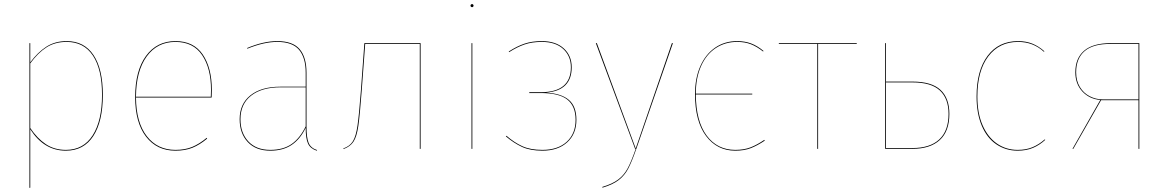

<svg xmlns="http://www.w3.org/2000/svg" viewBox="-20 -728 5716 939"><path d="M483 -264Q483 -135 436.5 -63Q390 9 302 9Q195 9 128 -96V190L124 191V-517H128V-423Q164 -472 206.5 -499.5Q249 -527 306 -527Q392 -527 437.5 -458.5Q483 -390 483 -264ZM479 -264Q479 -389 434.5 -456Q390 -523 306 -523Q249 -523 207.5 -496.5Q166 -470 128 -418V-102Q162 -51 204 -23Q246 5 302 5Q388 5 433.5 -66.5Q479 -138 479 -264Z M1015 -251H645Q646 -129 698 -62Q750 5 838 5Q885 5 920 -9.5Q955 -24 991 -54L993 -50Q957 -20 921.5 -5.5Q886 9 838 9Q747 9 694 -60Q641 -129 641 -253Q641 -382 694 -454.5Q747 -527 838 -527Q927 -527 971.5 -461.5Q1016 -396 1016 -288Q1016 -265 1015 -251ZM1012 -288Q1012 -394 968.5 -458.5Q925 -523 838 -523Q749 -523 697.5 -452Q646 -381 645 -255H1011Q1012 -268 1012 -288Z M1531 6 1529 9Q1498 -1 1486.5 -25.5Q1475 -50 1475 -103Q1448 -47 1406 -19Q1364 9 1302 9Q1231 9 1191.5 -33.5Q1152 -76 1152 -145Q1152 -220 1205 -262Q1258 -304 1351 -304H1475V-372Q1475 -446 1442.5 -484.5Q1410 -523 1336 -523Q1271 -523 1190 -490L1188 -493Q1269 -527 1336 -527Q1412 -527 1445.5 -487.5Q1479 -448 1479 -372V-110Q1479 -54 1489.5 -29Q1500 -4 1531 6ZM1475 -110V-301H1352Q1260 -301 1208 -260Q1156 -219 1156 -145Q1156 -78 1194.5 -36.5Q1233 5 1302 5Q1365 5 1406 -23.5Q1447 -52 1475 -110Z M2037 -517V0H2033V-513H1766L1749 -285Q1740 -165 1732.5 -112.5Q1725 -60 1709 -35.5Q1693 -11 1660 1L1659 -2Q1691 -13 1706 -37.5Q1721 -62 1728.5 -114.5Q1736 -167 1745 -285L1762 -517Z M2290 0H2286V-517H2290ZM2296 -700Q2296 -698 2294 -695.5Q2292 -693 2289 -693Q2285 -693 2283 -695.5Q2281 -698 2281 -700Q2281 -703 2283 -705.5Q2285 -708 2289 -708Q2292 -708 2294 -705.5Q2296 -703 2296 -700Z M2776 -399Q2776 -285 2651 -275Q2725 -271 2762 -239.5Q2799 -208 2799 -142Q2799 -73 2754 -32Q2709 9 2633 9Q2573 9 2533 -9.5Q2493 -28 2454 -61L2457 -64Q2495 -31 2534.5 -13Q2574 5 2633 5Q2708 5 2751.5 -34.5Q2795 -74 2795 -142Q2795 -209 2754.5 -241Q2714 -273 2624 -273H2568L2569 -277H2624Q2772 -277 2772 -399Q2772 -454 2734.5 -488.5Q2697 -523 2630 -523Q2582 -523 2545.5 -510.5Q2509 -498 2470 -473L2468 -476Q2508 -502 2545 -514.5Q2582 -527 2630 -527Q2698 -527 2737 -491.5Q2776 -456 2776 -399Z M3092 0Q3070 63 3052.5 96.5Q3035 130 3006 152.5Q2977 175 2926 190V186Q2976 171 3004 149.5Q3032 128 3049.5 95.5Q3067 63 3089 0H3086L2894 -517H2899L3089 -2L3266 -517H3271Z M3720 -40Q3684 -16 3652 -3.5Q3620 9 3576 9Q3487 9 3433 -63Q3379 -135 3379 -268Q3379 -346 3405 -404.5Q3431 -463 3477.5 -495Q3524 -527 3585 -527Q3623 -527 3653.5 -515.5Q3684 -504 3714 -479L3712 -476Q3682 -500 3652.5 -511.5Q3623 -523 3585 -523Q3526 -523 3480 -492.5Q3434 -462 3408.5 -404.5Q3383 -347 3383 -270H3659V-266H3383Q3384 -135 3436 -65Q3488 5 3576 5Q3619 5 3651 -7.5Q3683 -20 3718 -44Z M4170 -513H3981V0H3977V-513H3789V-517H4170Z M4623 -171Q4623 -86 4576 -43Q4529 0 4442 0H4309V-517H4313V-329H4442Q4536 -329 4579.5 -288.5Q4623 -248 4623 -171ZM4619 -171Q4619 -246 4576.5 -285.5Q4534 -325 4442 -325H4313V-4H4442Q4528 -4 4573.5 -46Q4619 -88 4619 -171Z M5088 -477 5085 -475Q5033 -523 4959 -523Q4867 -523 4813.5 -452.5Q4760 -382 4760 -256Q4760 -174 4785.5 -115.5Q4811 -57 4855.5 -26Q4900 5 4957 5Q4999 5 5030.5 -8.5Q5062 -22 5089 -46L5092 -44Q5065 -19 5032.5 -5Q5000 9 4957 9Q4899 9 4853 -22Q4807 -53 4781.5 -113Q4756 -173 4756 -256Q4756 -383 4810 -455Q4864 -527 4959 -527Q4998 -527 5029 -514.5Q5060 -502 5088 -477Z M5552 -517V0H5548V-238H5365L5229 0H5225L5361 -239Q5307 -244 5273 -281Q5239 -318 5239 -374Q5239 -443 5282 -480Q5325 -517 5412 -517ZM5548 -242V-513H5412Q5327 -514 5285 -478.5Q5243 -443 5243 -374Q5243 -333 5261 -303Q5279 -273 5309 -257.5Q5339 -242 5372 -242Z"/></svg>

Font: FiraGO Four
Style: Regular
Weight: 100
Designer: bBox Type
Foundry: bBox Type GmbH
Version: Version 1.001